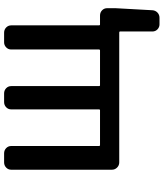

<svg xmlns="http://www.w3.org/2000/svg" viewBox="48 -636 782 917"><g transform="rotate(-90 438.5 -177.0)"><path d="M776.4 -94.7Q776.4 -89.8 780.3 -89.8H823.2Q837.9 -89.8 848.1 -80.1Q858.4 -70.3 858.4 -55.7V-16.6L848.6 160.2Q847.7 174.8 837.4 184.6Q827.1 194.3 812.5 194.3H781.2Q767.6 194.3 757.3 184.6Q747.1 174.8 747.1 160.2V5.9Q747.1 2 742.2 2H122.1Q107.4 2 97.2 -8.3Q86.9 -18.6 86.9 -33.2V-513.7Q86.9 -528.3 97.2 -538.1Q107.4 -547.9 122.1 -547.9H165Q179.7 -547.9 189.9 -538.1Q200.2 -528.3 200.2 -513.7V-94.7Q200.2 -89.8 204.1 -89.8H371.1Q375 -89.8 375 -94.7V-513.7Q375 -528.3 385.3 -538.1Q395.5 -547.9 410.2 -547.9H451.2Q465.8 -547.9 476.1 -538.1Q486.3 -528.3 486.3 -513.7V-94.7Q486.3 -89.8 490.2 -89.8H656.2Q661.1 -89.8 661.1 -94.7V-513.7Q661.1 -528.3 671.4 -538.1Q681.6 -547.9 695.3 -547.9H741.2Q755.9 -547.9 766.1 -538.1Q776.4 -528.3 776.4 -513.7Z"/></g></svg>

Font: Gen Jyuu GothicL Medium
Style: Regular
Weight: 500
Designer: [Source Han Sans]
Ryoko NISHIZUKA  (kana & ideographs); Paul D. Hunt (Latin, Greek & Cyrillic); Wenlong ZHANG  (bopomofo
Version: Version 1.002.20150607